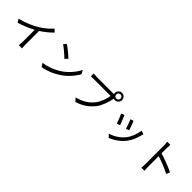

<svg xmlns="http://www.w3.org/2000/svg" viewBox="379 -2484 4212 4212"><g transform="rotate(45 2485.0 -378.0)"><path d="M795 -781C739 -710 634 -623 532 -560C422 -491 252 -415 85 -376L131 -298C262 -337 400 -395 507 -454V-76C507 -38 504 12 501 31H599C595 11 593 -38 593 -76V-504C696 -569 792 -651 861 -721Z M1227 -733 1170 -672C1244 -622 1369 -515 1419 -463L1482 -526C1426 -582 1298 -686 1227 -733ZM1141 -63 1194 19C1361 -12 1487 -73 1587 -137C1738 -231 1854 -367 1923 -492L1875 -577C1817 -454 1695 -306 1541 -209C1446 -150 1316 -89 1141 -63Z M2841 -652C2804 -652 2775 -682 2775 -718C2775 -754 2804 -785 2841 -785C2877 -785 2907 -754 2907 -718C2907 -682 2877 -652 2841 -652ZM2200 -685C2167 -685 2127 -688 2100 -691V-603C2125 -604 2160 -606 2199 -606H2711C2697 -510 2651 -371 2580 -280C2496 -173 2384 -88 2190 -40L2258 35C2441 -22 2560 -115 2652 -232C2731 -335 2779 -496 2801 -601L2803 -612C2815 -608 2828 -606 2841 -606C2903 -606 2953 -656 2953 -718C2953 -780 2903 -831 2841 -831C2779 -831 2729 -780 2729 -718C2729 -707 2731 -696 2734 -686C2722 -685 2711 -685 2701 -685Z M3453 -576 3380 -551C3401 -506 3447 -379 3458 -334L3532 -360C3519 -404 3470 -536 3453 -576ZM3729 -547C3714 -419 3662 -292 3591 -205C3509 -102 3382 -26 3266 7L3332 75C3444 32 3566 -46 3658 -163C3730 -253 3773 -360 3800 -470C3804 -483 3808 -499 3815 -520ZM3221 -526 3147 -497C3167 -462 3221 -324 3236 -272L3312 -300C3293 -352 3241 -483 3221 -526Z M4817 -342C4711 -395 4522 -467 4390 -507V-670C4390 -700 4394 -743 4397 -774H4299C4305 -743 4307 -698 4307 -670V-88C4307 -51 4305 -2 4301 30H4397C4393 -3 4391 -56 4391 -88L4390 -418C4501 -383 4674 -316 4783 -257Z"/></g></svg>

Font: Noto Sans Mono CJK SC Regular
Style: Regular
Weight: 400
Designer: Ryoko NISHIZUKA (kana & ideographs); Paul D. Hunt (Latin, Greek & Cyrillic); Wenlong ZHANG (bopomofo); Sandoll Communica
Foundry: Adobe Systems Incorporated
Version: Version 1.005;PS 1.005;hotconv 1.0.96;makeotf.lib2.5.65012